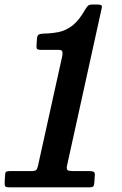

<svg xmlns="http://www.w3.org/2000/svg" viewBox="-37 -806 523 826"><path d="M-17 -23 -15 -53Q-14.5 -65 -10 -67.5Q-5.5 -70 7 -70H98.5Q113.5 -70 118.5 -74.5Q123.5 -79 126.5 -93L231.5 -568Q233 -581.5 230 -586.5Q227 -591.5 213.5 -591.5H140Q129 -591.5 124.2 -594Q119.5 -596.5 120 -609L122 -637.5Q122.5 -653 129.2 -657Q136 -661 151 -661.5Q185 -662 215.8 -668.2Q246.5 -674.5 274.8 -696.2Q303 -718 329.5 -765Q335 -774 340.5 -780.2Q346 -786.5 360.5 -786.5H382Q393.5 -786.5 398.2 -783.8Q403 -781 400.5 -770.5L252 -96.5Q248 -78.5 253.5 -74.2Q259 -70 277.5 -70H347.5Q358 -70 364.8 -67.5Q371.5 -65 371 -53.5L369 -23Q368.5 -9 364.5 -4.5Q360.5 0 347 0H4Q-10.5 0 -14 -4Q-17.5 -8 -17 -23Z"/></svg>

Font: Besley* Narrow Semi
Style: Italic
Weight: 600
Width: 4
Italic angle: -13°
Designer: Owen Earl
Foundry: indestructible type*
Version: Version 3.000; ttfautohint (v1.8.3)